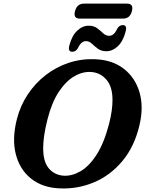

<svg xmlns="http://www.w3.org/2000/svg" viewBox="-20 -1048 824 1083"><path d="M515.5 -714Q613 -710.5 677.8 -660.5Q742.5 -610.5 766.8 -527.8Q791 -445 767 -343Q738.5 -221 670.5 -139.8Q602.5 -58.5 510 -19.5Q417.5 19.5 315.5 14.5Q219 10.5 155 -40.8Q91 -92 69 -178.8Q47 -265.5 75.5 -377Q95 -453 137 -516Q179 -579 237.8 -624.5Q296.5 -670 367.2 -693.5Q438 -717 515.5 -714ZM338 -57Q385 -54 433.2 -81.5Q481.5 -109 523.8 -173.8Q566 -238.5 594.5 -346.5Q605.5 -389 610.2 -424Q615 -459 614.5 -487.5Q614 -559 580.8 -598Q547.5 -637 498.5 -641.5Q449.5 -646.5 400.5 -618.5Q351.5 -590.5 311.2 -529.2Q271 -468 247.5 -373.5Q235 -324 229.2 -284Q223.5 -244 223.5 -212.5Q223.5 -136 255.2 -98.5Q287 -61 338 -57ZM580 -759Q551 -759 532 -773.2Q513 -787.5 498 -801.8Q483 -816 465 -816Q437.5 -816 419.5 -776.5Q407.5 -756 387.5 -756Q361.5 -756 371.5 -793Q386 -847.5 415.8 -875.2Q445.5 -903 480 -903Q509.5 -903 528.2 -888.8Q547 -874.5 562.2 -860.2Q577.5 -846 595.5 -846Q623.5 -846 641 -885.5Q652.5 -906.5 673 -906.5Q698.5 -906.5 688.5 -869.5Q674 -814.5 644.2 -786.8Q614.5 -759 580 -759ZM403 -985Q414.5 -1027.5 453 -1027.5H696.5Q735 -1027.5 724 -985Q713 -943 674 -943H430.5Q392 -943 403 -985Z"/></svg>

Font: Fraunces 9pt S100 SemiBold
Style: Italic
Weight: 600
Italic angle: -16°
Version: Version 1.000; ttfautohint (v1.8.3)